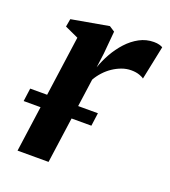

<svg xmlns="http://www.w3.org/2000/svg" viewBox="-109 -630 628 710"><g transform="rotate(20 205.0 -275.0)"><path d="M40 0 105 -468 51.5 -492.5 57 -523.5 203.5 -549.5 225 -535.5 217 -446.5 209.5 -389.5Q219 -417.5 235 -446Q251 -474.5 272.5 -498Q294 -521.5 320.5 -535.8Q347 -550 377 -550Q389.5 -550 398.5 -547.5Q407.5 -545 412 -542L384.5 -409Q380.5 -413 366.8 -418Q353 -423 334 -423Q315.5 -423 297.5 -416.5Q279.5 -410 263 -399Q246.5 -388 232.8 -373Q219 -358 209.5 -341L162 0ZM272 -231.5 265 -180H-1.5L5.5 -231.5Z"/></g></svg>

Font: Merriweather 60pt SemiBold
Style: Italic
Weight: 600
Italic angle: -7.8°
Version: Version 2.101